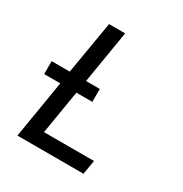

<svg xmlns="http://www.w3.org/2000/svg" viewBox="-171 -863 942 991"><g transform="rotate(30 300.0 -367.5)"><path d="M72 0 129 -344H33V-421H141L194 -735H290L238 -421H320V-344H225L182 -84H480L466 0Z"/></g></svg>

Font: Iosevka Curly MdExObl
Style: Regular
Weight: 500
Width: 7
Italic angle: -9°
Monospace: yes
Designer: Belleve Invis
Foundry: Belleve Invis
Version: Version 11.1.0; ttfautohint (v1.8.3)